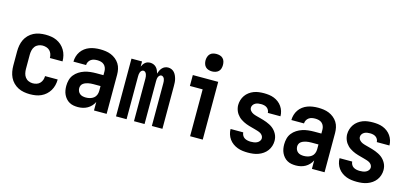

<svg xmlns="http://www.w3.org/2000/svg" viewBox="-65 -1229 3630 1702"><g transform="rotate(15 1750.0 -378.5)"><path d="M247 8Q274 8 300 4Q326 0 350 -11Q374 -22 393.5 -39.5Q413 -57 426.5 -79.5Q440 -102 446.5 -128Q453 -154 453 -180Q453 -181 453 -181.5Q453 -182 453 -182H337Q337 -182 337 -181.5Q337 -181 337 -181Q337 -163 331 -146Q325 -129 312.5 -116Q300 -103 282.5 -97.5Q265 -92 247 -92Q228 -92 209 -100Q190 -108 178 -124Q166 -140 161.5 -160Q157 -180 157 -200V-330Q157 -350 161.5 -370Q166 -390 178 -406Q190 -422 209 -430Q228 -438 247 -438Q265 -438 282.5 -432.5Q300 -427 312.5 -414.5Q325 -402 331 -384.5Q337 -367 337 -349Q337 -349 337 -348.5Q337 -348 337 -348H453Q453 -349 453 -349.5Q453 -350 453 -350Q453 -376 446.5 -402Q440 -428 426.5 -450.5Q413 -473 393.5 -490.5Q374 -508 350 -519Q326 -530 300 -534Q274 -538 247 -538Q220 -538 192 -533Q164 -528 139.5 -515.5Q115 -503 95 -483Q75 -463 63 -438Q51 -413 46 -385.5Q41 -358 41 -330V-200Q41 -172 46 -144.5Q51 -117 63 -92Q75 -67 95 -47Q115 -27 139.5 -14.5Q164 -2 192 3Q220 8 247 8Z M688 8Q711 8 733 3Q755 -2 774.5 -13Q794 -24 809.5 -40.5Q825 -57 835 -78V0H951V-360Q951 -385 945.5 -410.5Q940 -436 926.5 -457.5Q913 -479 892.5 -495.5Q872 -512 848.5 -521.5Q825 -531 799.5 -534.5Q774 -538 749 -538Q724 -538 699.5 -534.5Q675 -531 652 -522.5Q629 -514 609 -499Q589 -484 575 -463.5Q561 -443 554 -419Q547 -395 547 -371H663Q663 -386 670.5 -400Q678 -414 690.5 -423Q703 -432 718 -435Q733 -438 749 -438Q765 -438 781.5 -434Q798 -430 810.5 -419Q823 -408 829 -392Q835 -376 835 -360V-324H770Q743 -324 715.5 -321Q688 -318 662 -309.5Q636 -301 612.5 -286Q589 -271 572 -249.5Q555 -228 548 -201Q541 -174 541 -147Q541 -126 544.5 -106Q548 -86 556.5 -68Q565 -50 578.5 -34.5Q592 -19 610 -9Q628 1 648 4.5Q668 8 688 8ZM735 -92Q721 -92 706.5 -95Q692 -98 680.5 -107Q669 -116 663 -129.5Q657 -143 657 -158Q657 -170 662 -181.5Q667 -193 677 -200.5Q687 -208 698.5 -212.5Q710 -217 722 -219.5Q734 -222 746 -223Q758 -224 770 -224H835V-180Q835 -161 828 -143Q821 -125 806 -113.5Q791 -102 772.5 -97Q754 -92 735 -92Z M1037 0H1134V-393Q1134 -402 1135 -412Q1136 -422 1139.5 -431Q1143 -440 1150.5 -447Q1158 -454 1168 -454Q1178 -454 1185 -447Q1192 -440 1195.5 -431Q1199 -422 1200.5 -412Q1202 -402 1202 -393V0H1299V-393Q1299 -402 1300 -412Q1301 -422 1304.5 -431Q1308 -440 1315.5 -447Q1323 -454 1332 -454Q1342 -454 1349.5 -447Q1357 -440 1360.5 -431Q1364 -422 1365 -412Q1366 -402 1366 -393V0H1463V-393Q1463 -409 1462 -425Q1461 -441 1457 -456.5Q1453 -472 1446.5 -486.5Q1440 -501 1429.5 -513Q1419 -525 1404 -531.5Q1389 -538 1373 -538Q1357 -538 1343 -532Q1329 -526 1318.5 -514.5Q1308 -503 1301.5 -489Q1295 -475 1291 -460Q1287 -475 1280.5 -489.5Q1274 -504 1263.5 -515Q1253 -526 1238.5 -532Q1224 -538 1208 -538Q1196 -538 1184 -534.5Q1172 -531 1162.5 -523Q1153 -515 1146 -504.5Q1139 -494 1134 -483V-530H1037Z M1717 0H1833V-530H1600V-430H1717ZM1755 -605Q1771 -605 1787 -610Q1803 -615 1814.5 -626Q1826 -637 1830.5 -653Q1835 -669 1835 -685Q1835 -701 1830.5 -717Q1826 -733 1814.5 -744.5Q1803 -756 1787 -760.5Q1771 -765 1755 -765Q1739 -765 1723 -760.5Q1707 -756 1696 -744.5Q1685 -733 1680 -717Q1675 -701 1675 -685Q1675 -669 1680 -653Q1685 -637 1696 -626Q1707 -615 1723 -610Q1739 -605 1755 -605Z M2248 8Q2273 8 2297 5Q2321 2 2344 -6.5Q2367 -15 2387 -29Q2407 -43 2421.5 -62.5Q2436 -82 2443.5 -105.5Q2451 -129 2451 -153Q2451 -169 2447.5 -185Q2444 -201 2436 -216Q2428 -231 2417.5 -243.5Q2407 -256 2394 -266Q2381 -276 2366 -283.5Q2351 -291 2336 -297Q2321 -303 2305 -307.5Q2289 -312 2273 -316.5Q2257 -321 2241 -325Q2225 -329 2210 -335.5Q2195 -342 2183.5 -355Q2172 -368 2172 -384Q2172 -398 2180 -409.5Q2188 -421 2200 -427.5Q2212 -434 2225 -436Q2238 -438 2252 -438Q2266 -438 2279.5 -435Q2293 -432 2304 -424.5Q2315 -417 2322 -404.5Q2329 -392 2329 -378H2445Q2445 -402 2438 -424.5Q2431 -447 2417.5 -466.5Q2404 -486 2385 -500.5Q2366 -515 2344 -523.5Q2322 -532 2298.5 -535Q2275 -538 2252 -538Q2228 -538 2204.5 -535Q2181 -532 2159 -523.5Q2137 -515 2117.5 -500.5Q2098 -486 2084.5 -466.5Q2071 -447 2064 -424Q2057 -401 2057 -378Q2057 -364 2060 -350Q2063 -336 2068.5 -323Q2074 -310 2082 -298.5Q2090 -287 2100 -277Q2110 -267 2122 -259Q2134 -251 2146.5 -244.5Q2159 -238 2172 -233Q2185 -228 2198.5 -224Q2212 -220 2225.5 -216.5Q2239 -213 2253 -209Q2267 -205 2280.5 -201Q2294 -197 2306.5 -190.5Q2319 -184 2327.5 -172Q2336 -160 2336 -146Q2336 -132 2326.5 -120Q2317 -108 2304 -102Q2291 -96 2277 -94Q2263 -92 2248 -92Q2234 -92 2219 -95Q2204 -98 2191.5 -105.5Q2179 -113 2171.5 -126.5Q2164 -140 2163 -155H2047Q2047 -130 2054.5 -106.5Q2062 -83 2076 -63.5Q2090 -44 2110 -29.5Q2130 -15 2153 -6.5Q2176 2 2200 5Q2224 8 2248 8Z M2688 8Q2711 8 2733 3Q2755 -2 2774.5 -13Q2794 -24 2809.5 -40.5Q2825 -57 2835 -78V0H2951V-360Q2951 -385 2945.5 -410.5Q2940 -436 2926.5 -457.5Q2913 -479 2892.5 -495.5Q2872 -512 2848.5 -521.5Q2825 -531 2799.5 -534.5Q2774 -538 2749 -538Q2724 -538 2699.5 -534.5Q2675 -531 2652 -522.5Q2629 -514 2609 -499Q2589 -484 2575 -463.5Q2561 -443 2554 -419Q2547 -395 2547 -371H2663Q2663 -386 2670.5 -400Q2678 -414 2690.5 -423Q2703 -432 2718 -435Q2733 -438 2749 -438Q2765 -438 2781.5 -434Q2798 -430 2810.5 -419Q2823 -408 2829 -392Q2835 -376 2835 -360V-324H2770Q2743 -324 2715.5 -321Q2688 -318 2662 -309.5Q2636 -301 2612.5 -286Q2589 -271 2572 -249.5Q2555 -228 2548 -201Q2541 -174 2541 -147Q2541 -126 2544.5 -106Q2548 -86 2556.5 -68Q2565 -50 2578.5 -34.5Q2592 -19 2610 -9Q2628 1 2648 4.5Q2668 8 2688 8ZM2735 -92Q2721 -92 2706.5 -95Q2692 -98 2680.5 -107Q2669 -116 2663 -129.5Q2657 -143 2657 -158Q2657 -170 2662 -181.5Q2667 -193 2677 -200.5Q2687 -208 2698.5 -212.5Q2710 -217 2722 -219.5Q2734 -222 2746 -223Q2758 -224 2770 -224H2835V-180Q2835 -161 2828 -143Q2821 -125 2806 -113.5Q2791 -102 2772.5 -97Q2754 -92 2735 -92Z M3248 8Q3273 8 3297 5Q3321 2 3344 -6.5Q3367 -15 3387 -29Q3407 -43 3421.5 -62.5Q3436 -82 3443.5 -105.5Q3451 -129 3451 -153Q3451 -169 3447.5 -185Q3444 -201 3436 -216Q3428 -231 3417.5 -243.5Q3407 -256 3394 -266Q3381 -276 3366 -283.5Q3351 -291 3336 -297Q3321 -303 3305 -307.5Q3289 -312 3273 -316.5Q3257 -321 3241 -325Q3225 -329 3210 -335.5Q3195 -342 3183.5 -355Q3172 -368 3172 -384Q3172 -398 3180 -409.5Q3188 -421 3200 -427.5Q3212 -434 3225 -436Q3238 -438 3252 -438Q3266 -438 3279.5 -435Q3293 -432 3304 -424.5Q3315 -417 3322 -404.5Q3329 -392 3329 -378H3445Q3445 -402 3438 -424.5Q3431 -447 3417.5 -466.5Q3404 -486 3385 -500.5Q3366 -515 3344 -523.5Q3322 -532 3298.5 -535Q3275 -538 3252 -538Q3228 -538 3204.5 -535Q3181 -532 3159 -523.5Q3137 -515 3117.5 -500.5Q3098 -486 3084.5 -466.5Q3071 -447 3064 -424Q3057 -401 3057 -378Q3057 -364 3060 -350Q3063 -336 3068.5 -323Q3074 -310 3082 -298.5Q3090 -287 3100 -277Q3110 -267 3122 -259Q3134 -251 3146.5 -244.5Q3159 -238 3172 -233Q3185 -228 3198.5 -224Q3212 -220 3225.5 -216.5Q3239 -213 3253 -209Q3267 -205 3280.5 -201Q3294 -197 3306.5 -190.5Q3319 -184 3327.5 -172Q3336 -160 3336 -146Q3336 -132 3326.5 -120Q3317 -108 3304 -102Q3291 -96 3277 -94Q3263 -92 3248 -92Q3234 -92 3219 -95Q3204 -98 3191.5 -105.5Q3179 -113 3171.5 -126.5Q3164 -140 3163 -155H3047Q3047 -130 3054.5 -106.5Q3062 -83 3076 -63.5Q3090 -44 3110 -29.5Q3130 -15 3153 -6.5Q3176 2 3200 5Q3224 8 3248 8Z"/></g></svg>

Font: Iosevka SS09
Style: Bold
Weight: 700
Monospace: yes
Designer: Belleve Invis
Foundry: Belleve Invis
Version: Version 5.2.1; ttfautohint (v1.8.3)